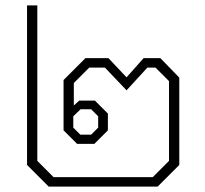

<svg xmlns="http://www.w3.org/2000/svg" viewBox="-20 -690 758 710"><path d="M80 -80V-670H118V-95L178 -35H545L605 -95V-390L555 -440H525L448 -356L368 -440H310L253 -383V-300L273 -318H331L379 -270V-208L329 -158H265L215 -208V-394L296 -475H381L448 -404L511 -475H573L643 -403V-80L563 0H160ZM317 -192 343 -218V-260L317 -286H278L251 -260V-218L277 -192Z"/></svg>

Font: Chakra Petch ExtraLight
Style: Regular
Weight: 275
Designer: Katatrad Aksorn Co.,Ltd.
Foundry: Cadson Demak Co.,Ltd.
Version: Version 1.000; ttfautohint (v1.6)